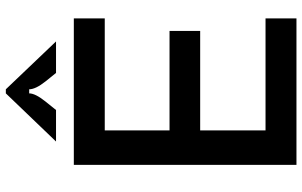

<svg xmlns="http://www.w3.org/2000/svg" viewBox="-209 -827 1036 658"><g transform="rotate(-90 309.0 -498.0)"><path d="M575 0H73V-763H575V-657H191V-435H532V-330H191V-106H575ZM153 -824 318 -996H332L496 -824H388L359 -860Q332 -894 332 -916H318Q318 -895 290 -860L261 -824Z"/></g></svg>

Font: Open Sauce Sans Medium
Style: Regular
Weight: 500
Designer: Alfredo Marco Pradil
Foundry: Creative Sauce Fz LLC
Version: Version 1.477